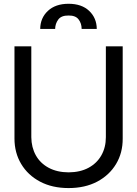

<svg xmlns="http://www.w3.org/2000/svg" viewBox="-20 -958 708 991"><path d="M526.4 -718.8H613.3V-243.2Q613.8 -169.4 579.1 -111.6Q544.4 -53.7 481.7 -20.5Q418.9 12.7 334 12.7Q249.5 12.7 186.8 -20.5Q124 -53.7 89.4 -111.6Q54.7 -169.4 54.7 -243.2V-718.8H141.6V-250Q142.1 -197.3 165 -156.2Q188 -115.2 231.2 -92Q274.4 -68.8 334 -68.4Q394 -68.8 437 -92Q480 -115.2 503.2 -156.2Q526.4 -197.3 526.4 -250ZM187.5 -808.6Q188 -865.2 227.3 -901.9Q266.6 -938.5 334 -938.5Q401.4 -938.5 440.2 -901.9Q479 -865.2 479.5 -808.6H401.4Q401.4 -836.9 385.7 -857.7Q370.1 -878.4 334 -877.9Q296.4 -878.4 280.8 -857.2Q265.1 -835.9 264.6 -808.6Z"/></svg>

Font: Inter Display V
Style: Regular
Weight: 400
Designer: Rasmus Andersson
Foundry: rsms
Version: Version 3.015;git-src